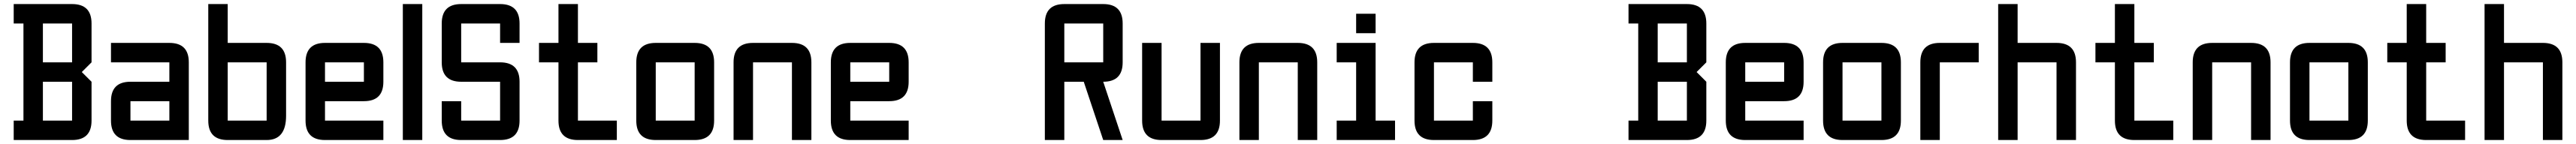

<svg xmlns="http://www.w3.org/2000/svg" viewBox="-20 -704 12931 724"><path d="M48.8 -683.6H341.8Q439.5 -683.6 439.5 -585.9V-390.6L390.6 -341.8L439.5 -293V-97.7Q439.5 0 341.8 0H48.8V-97.7H97.7V-585.9H48.8ZM341.8 -585.9H195.3V-390.6H341.8ZM341.8 -293H195.3V-97.7H341.8Z M927.7 0H634.8Q537.1 0 537.1 -97.7V-195.3Q537.1 -293 634.8 -293H830.1V-390.6H537.1V-488.3H830.1Q927.7 -488.3 927.7 -390.6ZM634.8 -97.7H830.1V-195.3H634.8Z M1025.4 -683.6H1123V-488.3H1318.4Q1416 -488.3 1416 -390.6V-122.1Q1416 0 1318.4 0H1123Q1025.4 0 1025.4 -97.7ZM1318.4 -390.6H1123V-97.7H1318.4Z M1611.3 -488.3H1806.6Q1904.3 -488.3 1904.3 -390.6V-293Q1904.3 -195.3 1806.6 -195.3H1611.3V-97.7H1904.3V0H1611.3Q1513.7 0 1513.7 -97.7V-390.6Q1513.7 -488.3 1611.3 -488.3ZM1806.6 -390.6H1611.3V-293H1806.6Z M2002 -683.6H2099.6V0H2002Z M2197.3 -195.3H2294.9V-97.7H2490.2V-293H2294.9Q2197.3 -293 2197.3 -390.6V-585.9Q2197.3 -683.6 2294.9 -683.6H2490.2Q2587.9 -683.6 2587.9 -585.9V-488.3H2490.2V-585.9H2294.9V-390.6H2490.2Q2587.9 -390.6 2587.9 -293V-97.7Q2587.9 0 2490.2 0H2294.9Q2197.3 0 2197.3 -97.7Z M2880.9 0Q2783.2 0 2783.2 -97.7V-390.6H2685.5V-488.3H2783.2V-683.6H2880.9V-488.3H2978.5V-390.6H2880.9V-97.7H3076.2V0Z M3466.8 0H3271.5Q3173.8 0 3173.8 -97.7V-390.6Q3173.8 -488.3 3271.5 -488.3H3466.8Q3564.5 -488.3 3564.5 -390.6V-97.7Q3564.5 0 3466.8 0ZM3466.8 -97.7V-390.6H3271.5V-97.7Z M3955.1 -390.6H3759.8V0H3662.1V-390.6Q3662.1 -488.3 3759.8 -488.3H3955.1Q4052.7 -488.3 4052.7 -390.6V0H3955.1Z M4248 -488.3H4443.4Q4541 -488.3 4541 -390.6V-293Q4541 -195.3 4443.4 -195.3H4248V-97.7H4541V0H4248Q4150.4 0 4150.4 -97.7V-390.6Q4150.4 -488.3 4248 -488.3ZM4443.4 -390.6H4248V-293H4443.4Z M5419.9 -293H5322.3V0H5224.6V-585.9Q5224.6 -683.6 5322.3 -683.6H5517.6Q5615.2 -683.6 5615.2 -585.9V-390.6Q5615.2 -293 5517.6 -293L5615.2 0H5517.6ZM5517.6 -390.6V-585.9H5322.3V-390.6Z M6005.9 -488.3H6103.5V-97.7Q6103.5 0 6005.9 0H5810.5Q5712.9 0 5712.9 -97.7V-488.3H5810.5V-97.7H6005.9Z M6494.1 -390.6H6298.8V0H6201.2V-390.6Q6201.2 -488.3 6298.8 -488.3H6494.1Q6591.8 -488.3 6591.8 -390.6V0H6494.1Z M6787.1 -537.1V-634.8H6884.8V-537.1ZM6689.5 0V-97.7H6787.1V-390.6H6689.5V-488.3H6884.8V-97.7H6982.4V0Z M7373 0H7177.7Q7080.1 0 7080.1 -97.7V-390.6Q7080.1 -488.3 7177.7 -488.3H7373Q7470.7 -488.3 7470.7 -390.6V-293H7373V-390.6H7177.7V-97.7H7373V-195.3H7470.7V-97.7Q7470.7 0 7373 0Z M8154.3 -683.6H8447.3Q8544.9 -683.6 8544.9 -585.9V-390.6L8496.1 -341.8L8544.9 -293V-97.7Q8544.9 0 8447.3 0H8154.3V-97.7H8203.1V-585.9H8154.3ZM8447.3 -585.9H8300.8V-390.6H8447.3ZM8447.3 -293H8300.8V-97.7H8447.3Z M8740.2 -488.3H8935.5Q9033.2 -488.3 9033.2 -390.6V-293Q9033.2 -195.3 8935.5 -195.3H8740.2V-97.7H9033.2V0H8740.2Q8642.6 0 8642.6 -97.7V-390.6Q8642.6 -488.3 8740.2 -488.3ZM8935.5 -390.6H8740.2V-293H8935.5Z M9423.8 0H9228.5Q9130.9 0 9130.9 -97.7V-390.6Q9130.9 -488.3 9228.5 -488.3H9423.8Q9521.5 -488.3 9521.5 -390.6V-97.7Q9521.5 0 9423.8 0ZM9423.8 -97.7V-390.6H9228.5V-97.7Z M9716.8 -488.3H9912.1V-390.6H9716.8V0H9619.1V-390.6Q9619.1 -488.3 9716.8 -488.3Z M10009.8 -683.6H10107.4V-488.3H10302.7Q10400.4 -488.3 10400.4 -390.6V0H10302.7V-390.6H10107.4V0H10009.8Z M10693.4 0Q10595.7 0 10595.7 -97.7V-390.6H10498V-488.3H10595.7V-683.6H10693.4V-488.3H10791V-390.6H10693.4V-97.7H10888.7V0Z M11279.3 -390.6H11084V0H10986.3V-390.6Q10986.3 -488.3 11084 -488.3H11279.3Q11377 -488.3 11377 -390.6V0H11279.3Z M11767.6 0H11572.3Q11474.6 0 11474.6 -97.7V-390.6Q11474.6 -488.3 11572.3 -488.3H11767.6Q11865.2 -488.3 11865.2 -390.6V-97.7Q11865.2 0 11767.6 0ZM11767.6 -97.7V-390.6H11572.3V-97.7Z M12158.2 0Q12060.5 0 12060.5 -97.7V-390.6H11962.9V-488.3H12060.5V-683.6H12158.2V-488.3H12255.9V-390.6H12158.2V-97.7H12353.5V0Z M12451.2 -683.6H12548.8V-488.3H12744.1Q12841.8 -488.3 12841.8 -390.6V0H12744.1V-390.6H12548.8V0H12451.2Z"/></svg>

Font: BabelStone Runic Beorhtnoth
Style: Regular
Weight: 400
Designer: Andrew West
Foundry: BabelStone
Version: Version 7.004;November 9, 2023